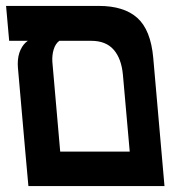

<svg xmlns="http://www.w3.org/2000/svg" viewBox="-22 -629 642 649"><path d="M-1.5 -609H312Q397 -609 442.2 -568.5Q487.5 -528 496 -433.5L534 0H74L63.5 -116.5L38.5 -401Q38 -405 38 -413Q38 -440.5 47.5 -460.8Q57 -481 72 -491H9ZM181.5 -116.5H416.5L393.5 -376Q388.5 -431 362.2 -461Q336 -491 286.5 -491H178.5Q165.5 -481.5 159.5 -462Q153.5 -442.5 155 -419.5Z"/></svg>

Font: JuliaMono SemiBold
Style: Italic
Weight: 600
Italic angle: -9°
Monospace: yes
Designer: cormullion
Foundry: corm
Version: Version 0.056; ttfautohint (v1.8.4)